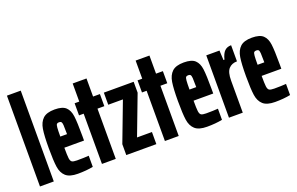

<svg xmlns="http://www.w3.org/2000/svg" viewBox="-91 -1106 2284 1476"><g transform="rotate(-20 1051.5 -367.5)"><path d="M29 0V-743H142V0Z M468 -216H307Q307 -153 310 -129.5Q313 -106 324 -98.5Q335 -91 365 -91Q425 -91 462 -94V-3Q407 8 337 8Q270 8 239 -20Q208 -48 200.5 -99.5Q193 -151 193 -254Q193 -355 201.5 -408Q210 -461 240.5 -489.5Q271 -518 336 -518Q400 -518 427.5 -492Q455 -466 461.5 -416Q468 -366 468 -254ZM307 -307H362V-310Q362 -361 360.5 -381Q359 -401 353.5 -407.5Q348 -414 335 -414Q322 -414 316.5 -408Q311 -402 309 -380Q307 -358 307 -307Z M536 0V-411H498V-510H536V-658H649V-510H705V-411H649V0Z M735 0V-89L857 -411H737V-510H981V-421L859 -99H981V0Z M1051 0V-411H1013V-510H1051V-658H1164V-510H1220V-411H1164V0Z M1525 -216H1364Q1364 -153 1367 -129.5Q1370 -106 1381 -98.5Q1392 -91 1422 -91Q1482 -91 1519 -94V-3Q1464 8 1394 8Q1327 8 1296 -20Q1265 -48 1257.5 -99.5Q1250 -151 1250 -254Q1250 -355 1258.5 -408Q1267 -461 1297.5 -489.5Q1328 -518 1393 -518Q1457 -518 1484.5 -492Q1512 -466 1518.5 -416Q1525 -366 1525 -254ZM1364 -307H1419V-310Q1419 -361 1417.5 -381Q1416 -401 1410.5 -407.5Q1405 -414 1392 -414Q1379 -414 1373.5 -408Q1368 -402 1366 -380Q1364 -358 1364 -307Z M1575 -510H1683L1687 -431H1695Q1707 -479 1727.5 -498.5Q1748 -518 1781 -518V-386Q1738 -386 1713 -358.5Q1688 -331 1688 -262V0H1575Z M2082 -216H1921Q1921 -153 1924 -129.5Q1927 -106 1938 -98.5Q1949 -91 1979 -91Q2039 -91 2076 -94V-3Q2021 8 1951 8Q1884 8 1853 -20Q1822 -48 1814.5 -99.5Q1807 -151 1807 -254Q1807 -355 1815.5 -408Q1824 -461 1854.5 -489.5Q1885 -518 1950 -518Q2014 -518 2041.5 -492Q2069 -466 2075.5 -416Q2082 -366 2082 -254ZM1921 -307H1976V-310Q1976 -361 1974.5 -381Q1973 -401 1967.5 -407.5Q1962 -414 1949 -414Q1936 -414 1930.5 -408Q1925 -402 1923 -380Q1921 -358 1921 -307Z"/></g></svg>

Font: Saira Ultra Condensed ExtraBold
Style: Regular
Weight: 800
Width: 1
Designer: Hector Gatti with collaboration of the Omnibus-Type team
Foundry: Omnibus-Type
Version: Version 1.001; ttfautohint (v1.8)